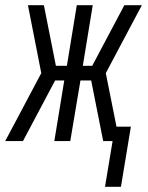

<svg xmlns="http://www.w3.org/2000/svg" viewBox="-45 -540 565 735"><path d="M357 175 386 0H350L304 -232H263L224 0H163L201 -232H166L43 0H-25L113 -260L62 -520H123L169 -288H211L249 -520H310L272 -288H308L431 -520H498L360 -260L401 -55H456L418 175Z"/></svg>

Font: Iosevka SS04 Light Oblique
Style: Regular
Weight: 300
Italic angle: -9°
Monospace: yes
Designer: Belleve Invis
Foundry: Belleve Invis
Version: Version 19.0.0; ttfautohint (v1.8.4)